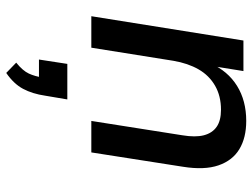

<svg xmlns="http://www.w3.org/2000/svg" viewBox="-117 -420 810 616"><g transform="rotate(90 288.0 -112.0)"><path d="M32 0 110 -488H208L191 -382H183Q208 -438 255.5 -467.5Q303 -497 368 -497Q422 -497 458.5 -475Q495 -453 510.5 -408Q526 -363 515 -294L469 0H368L414 -292Q421 -334 414 -361Q407 -388 387 -402Q367 -416 332 -416Q288 -416 255 -397Q222 -378 202.5 -344Q183 -310 175 -263L133 0ZM214 273 181 241Q207 220 216 200.5Q225 181 229 155L250 168H171L185 77H299L287 148Q281 189 265 219Q249 249 214 273Z"/></g></svg>

Font: Nunito Sans 12pt ExtraLight 12pt SemiBold
Style: Italic
Weight: 600
Italic angle: -9°
Version: Version 3.101;gftools[0.9.27]